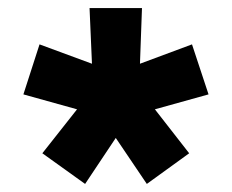

<svg xmlns="http://www.w3.org/2000/svg" viewBox="-20 -770 575 476"><path d="M497 -536 364 -499 449 -390 344 -314 267 -428 191 -314 85 -390 171 -499 38 -536 78 -660 208 -612 202 -750H332L327 -612L456 -660Z"/></svg>

Font: Mplus 1p Black
Style: Regular
Weight: 900
Version: Version 1.061